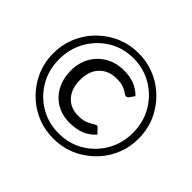

<svg xmlns="http://www.w3.org/2000/svg" viewBox="-165 -939 1162 1162"><g transform="rotate(45 416.0 -358.5)"><path d="M418 -130Q352 -130 303 -159.5Q254 -189 226.8 -240.8Q199.5 -292.5 199.5 -359Q199.5 -427.5 229.5 -479Q259.5 -530.5 311 -559.2Q362.5 -588 427.5 -588Q480 -588 518.5 -572Q557 -556 586 -526.5L563 -494Q555.5 -485 546.5 -485Q537.5 -485 526 -494Q514.5 -503 493 -512Q471 -521.5 431.5 -521.5Q361.5 -521.5 320.2 -478Q279 -434.5 279 -359Q279 -307 297.8 -270.8Q316.5 -234.5 349 -215.8Q381.5 -197 422.5 -197Q462 -197 484 -205.5Q506 -214.5 522.5 -225Q532.5 -231 544 -236.5Q552.5 -236.5 557 -231L587.5 -199Q528.5 -130 418 -130ZM416 7Q345.5 7 285.5 -16.2Q225.5 -39.5 178.5 -80.2Q131.5 -121 100 -174.5Q50.5 -257.5 50.5 -358Q50.5 -428.5 74 -488.8Q97.5 -549 138.2 -596Q179 -643 232.5 -674.5Q315.5 -724 416 -724Q486.5 -724 546.5 -700.5Q606.5 -677 653.5 -636.2Q700.5 -595.5 732 -542Q781.5 -459 781.5 -358Q781.5 -287.5 758 -227.5Q734.5 -167.5 693.8 -120.8Q653 -74 599.5 -42.5Q517 7 416 7ZM416 -38Q506 -38 577.8 -81.2Q649.5 -124.5 691 -197Q732.5 -269.5 732.5 -358Q732.5 -450 689.5 -523Q646.5 -596 574.8 -638.2Q503 -680.5 416 -680.5Q326 -680.5 254.8 -636.8Q183.5 -593 142.2 -520Q101 -447 101 -358Q101 -266.5 143.5 -194Q186 -121.5 257.5 -79.8Q329 -38 416 -38Z"/></g></svg>

Font: Verano Sans
Style: Regular
Weight: 400
Designer: Lukasz Dziedzic with Adam Twardoch and Botio Nikoltchev
Foundry: tyPoland Lukasz Dziedzic
Version: Version 3.001;December 28, 2019;FontCreator 12.0.0.2547 64-b